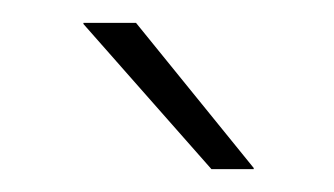

<svg xmlns="http://www.w3.org/2000/svg" viewBox="-20 -701 292 168"><path d="M99 -681 202 -554V-553H165L53 -680V-681Z"/></svg>

Font: Anek Gurmukhi Medium ExtraLight
Style: Regular
Weight: 250
Version: Version 1.003